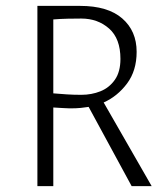

<svg xmlns="http://www.w3.org/2000/svg" viewBox="-20 -632 561 652"><path d="M107 0V-612H252Q346 -612 395 -569.5Q444 -527 444 -456Q444 -392 411.5 -348.5Q379 -305 332 -284L495 0H427L281 -269Q269 -267 254 -265.5Q239 -264 217 -264Q208 -264 194.5 -265Q181 -266 161 -267V0ZM256 -310Q291 -310 321 -322Q351 -334 370 -361Q389 -388 389 -432Q389 -501 350.5 -535Q312 -569 256 -569Q234 -569 210 -568.5Q186 -568 161 -566V-315Q184 -313 207 -311.5Q230 -310 256 -310Z"/></svg>

Font: Ancizar Sans Thin
Style: Regular
Weight: 100
Designer: Cesar Puertas, Viviana Monsalve, Julian Moncada, Julian Prieto, Jose Castro, Mariel Hernandez, Felipe Aragon, Sara Alarc
Version: Version 8.100